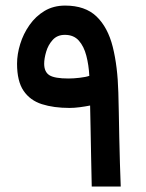

<svg xmlns="http://www.w3.org/2000/svg" viewBox="-20 -678 531 698"><path d="M232.9 -285.6Q175.3 -285.6 132.3 -299.3Q89.4 -313 65.7 -347.9Q42 -382.8 42 -446.3Q42 -481 53.5 -518.1Q64.9 -555.2 87.2 -586.9Q109.4 -618.7 141.8 -638.2Q174.3 -657.7 216.8 -657.7Q289.6 -657.7 330.8 -618.2Q372.1 -578.6 389.9 -507.6Q407.7 -436.5 410.2 -341.8Q411.1 -312.5 411.9 -269.8Q412.6 -227.1 413.6 -179Q414.6 -130.9 416 -84.2Q417.5 -37.6 418.9 0H313.5Q312.5 -48.8 311.3 -104.7Q310.1 -160.6 309.3 -211.2Q308.6 -261.7 307.6 -294.4Q291 -291 270.5 -288.3Q250 -285.6 232.9 -285.6ZM229 -392.6Q247.6 -392.6 270 -395.3Q292.5 -397.9 304.7 -402.3Q302.7 -441.4 293.9 -475.3Q285.2 -509.3 266.6 -530.3Q248 -551.3 215.8 -551.3Q188 -551.3 171.4 -532.7Q154.8 -514.2 147.7 -489.5Q140.6 -464.8 140.6 -446.3Q140.6 -416.5 159.7 -404.5Q178.7 -392.6 229 -392.6Z"/></svg>

Font: Vazirmatn UI NL Medium
Style: Regular
Weight: 500
Designer: Saber Rastikerdar
Foundry: Saber Rastikerdar
Version: Version 33.003